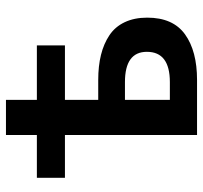

<svg xmlns="http://www.w3.org/2000/svg" viewBox="-38 -626 665 628"><g transform="rotate(-90 294.0 -312.5)"><path d="M166 0V-432.1H25.9V-523.9H166V-625H280.8V-523.9H459V-432.1H280.8V-323.2H346.2Q391.6 -323.2 428 -314.2Q464.4 -305.2 492.2 -286.6Q520 -268.1 534.9 -236.6Q549.8 -205.1 549.8 -163.1Q549.8 -78.6 495.1 -39.3Q440.4 0 346.2 0ZM280.8 -88.9H338.9Q438 -88.9 438 -164.1Q438 -235.8 338.9 -235.8H280.8Z"/></g></svg>

Font: Toshiba Sans Medium
Style: Regular
Weight: 500
Designer: Paul D. Hunt
Foundry: Toshiba Corporation
Version: Version 2.020;PS 2.0;hotconv 1.0.86;makeotf.lib2.5.63406